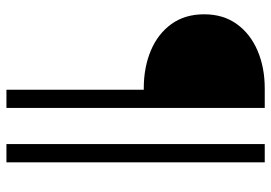

<svg xmlns="http://www.w3.org/2000/svg" viewBox="-146 -600 862 611"><g transform="rotate(90 285.5 -294.0)"><path d="M265 117V-320H261Q194 -320 140.5 -342.5Q87 -365 56 -408Q25 -451 25 -512Q25 -573 56 -616Q87 -659 140.5 -682Q194 -705 261 -705H323V117ZM438 -705H496V117H438Z"/></g></svg>

Font: TikTok Sans Light
Style: Regular
Weight: 300
Version: Version 4.000